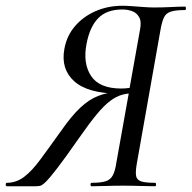

<svg xmlns="http://www.w3.org/2000/svg" viewBox="-61 -648 667 668"><path d="M478 -12Q482 -12 482 -6Q482 0 478 0Q455 0 427 -1Q399 -2 368 -2Q335 -2 307.5 -1Q280 0 258 0Q254 0 254 -6Q254 -12 258 -12Q290 -12 307 -17.5Q324 -23 332 -39Q340 -55 344 -83L388 -329L410 -324Q385 -324 364.5 -318.5Q344 -313 322.5 -297Q301 -281 275 -249.5Q249 -218 212 -165Q166 -99 139.5 -64.5Q113 -30 99.5 -16.5Q86 -3 78.5 -1.5Q71 0 63 0H-37Q-41 0 -41 -6Q-41 -12 -37 -12Q-5 -12 22 -32Q49 -52 79 -92.5Q109 -133 151 -192Q188 -245 218.5 -273.5Q249 -302 280 -314Q311 -326 346 -329L352 -322Q244 -323 197 -365.5Q150 -408 163 -478Q171 -523 199.5 -556.5Q228 -590 271 -609Q314 -628 366 -628Q379 -628 398.5 -626.5Q418 -625 439 -623.5Q460 -622 474 -622Q507 -622 534 -623.5Q561 -625 583 -625Q586 -625 586 -619Q586 -613 583 -613Q550 -613 533 -607.5Q516 -602 509 -586.5Q502 -571 497 -542L415 -79Q410 -50 412.5 -36Q415 -22 430 -17Q445 -12 478 -12ZM240 -495Q227 -427 256 -383.5Q285 -340 361 -340Q373 -340 389 -342Q405 -344 415 -347L389 -337L426 -544Q432 -573 423 -588.5Q414 -604 398 -609.5Q382 -615 365 -615Q310 -615 280.5 -584.5Q251 -554 240 -495Z"/></svg>

Font: Cormorant Medium
Style: Italic
Weight: 500
Italic angle: -10°
Designer: Christian Thalmann (Catharsis Fonts)
Foundry: Catharsis Fonts
Version: Version 4.000